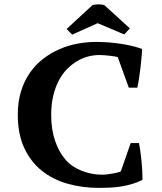

<svg xmlns="http://www.w3.org/2000/svg" viewBox="-20 -870 762 901"><path d="M593.3 -198.7H631.8Q635.3 -183.6 638.4 -162.1Q641.6 -140.6 643.8 -116.9Q646 -93.3 647.5 -69.6Q648.9 -45.9 648.9 -26.4Q624.5 -13.7 599.1 -6.3Q573.7 1 547.9 5.1Q522 9.3 495.8 10.5Q469.7 11.7 444.3 11.7Q365.7 11.7 296.4 -8.1Q227.1 -27.8 175.3 -69.6Q123.5 -111.3 93.5 -176.3Q63.5 -241.2 63.5 -332Q63.5 -392.1 78.4 -440.7Q93.3 -489.3 119.4 -527.1Q145.5 -564.9 180.7 -592.5Q215.8 -620.1 256.6 -638.2Q297.4 -656.2 341.8 -664.8Q386.2 -673.3 430.7 -673.3Q461.4 -673.3 493.2 -670.7Q524.9 -668 553.7 -663.3Q582.5 -658.7 606.4 -652.6Q630.4 -646.5 646.5 -640.1Q646.5 -627 644.5 -603.5Q642.6 -580.1 639.4 -553.7Q636.2 -527.3 632.3 -501.7Q628.4 -476.1 624.5 -458.5H584.5L532.7 -601.6Q528.3 -603.5 518.1 -605.2Q507.8 -606.9 495.1 -608.4Q482.4 -609.9 469.5 -610.8Q456.5 -611.8 446.3 -611.8Q420.9 -611.8 394.3 -605Q367.7 -598.1 342.5 -583.5Q317.4 -568.8 295.2 -546.4Q272.9 -523.9 256.3 -492.7Q239.7 -461.4 230 -420.9Q220.2 -380.4 220.2 -330.6Q220.2 -262.2 238.5 -209.2Q256.8 -156.2 287.1 -121.1Q302.2 -103.5 321.8 -90.3Q341.3 -77.1 363.8 -68.4Q386.2 -59.6 409.9 -54.9Q433.6 -50.3 457 -50.3Q470.2 -50.3 484.1 -52Q498 -53.7 510.5 -55.9Q522.9 -58.1 532.7 -60.8Q542.5 -63.5 546.9 -65.9ZM318.8 -707.5 292.5 -733.9 412.6 -844.7Q421.9 -849.6 441.7 -849.6Q461.4 -849.6 471.2 -844.7L589.4 -736.8L563 -708.5L438 -761.2Z"/></svg>

Font: PT Astra Serif
Style: Bold
Weight: 700
Designer: A.Korolkova, I. Chaeva
Foundry: ParaType Ltd
Version: Version 1.002